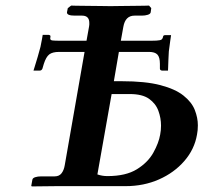

<svg xmlns="http://www.w3.org/2000/svg" viewBox="-20 -667 729 688"><path d="M521 -521Q544 -521 553 -523Q562 -525 563 -532L564 -533Q564 -541 571 -541H593Q593 -541 590 -520.5Q587 -500 585 -483Q584 -470 583.5 -453.5Q583 -437 582.5 -425.5Q582 -414 582 -414H560Q559 -414 556 -415.5Q553 -417 553 -421V-438Q553 -462 544 -471.5Q535 -481 514 -481H406L388 -376H416Q501 -376 554.5 -362Q608 -348 637.5 -324.5Q667 -301 678 -273Q689 -245 689 -218Q689 -200 686 -185Q677 -132 640.5 -90Q604 -48 549.5 -24Q495 0 430 0H252Q221 0 183 0Q145 0 94 1L92 -1L96 -23Q97 -29 106 -32Q115 -35 128 -35H176Q192 -35 200.5 -46Q209 -57 212 -75L283 -481H192Q168 -481 156.5 -472Q145 -463 137 -438L132 -421Q129 -414 122 -414H100Q100 -414 104.5 -428.5Q109 -443 115 -463Q121 -483 125 -499Q128 -512 130.5 -527Q133 -542 133 -542H155Q160 -541 160.5 -538.5Q161 -536 161 -534L160 -532V-529Q160 -523 168 -522Q176 -521 199 -521H290L299 -571Q300 -575 300 -578.5Q300 -582 300 -585Q300 -611 274 -611H248Q219 -611 220 -623L223 -638L235 -647Q235 -647 251.5 -646.5Q268 -646 292 -646Q316 -646 339.5 -645.5Q363 -645 376 -645Q390 -645 413 -645.5Q436 -646 459 -646Q482 -646 498 -646.5Q514 -647 514 -647L522 -638L520 -623Q519 -617 509.5 -614Q500 -611 488 -611H462Q429 -611 422 -571L413 -521ZM329 -42Q346 -36 365 -36Q431 -36 470.5 -60.5Q510 -85 529.5 -120Q549 -155 554 -185Q557 -200 557 -217Q557 -244 547.5 -270Q538 -296 514 -313Q490 -330 445 -330H380Z"/></svg>

Font: Libertinus Serif Semibold Italic
Style: Regular
Weight: 600
Italic angle: -11.5°
Designer: Philipp H. Poll, Khaled Hosny
Foundry: Caleb Maclennan
Version: Version 7.051;RELEASE